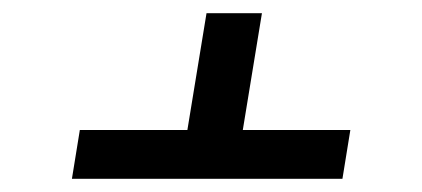

<svg xmlns="http://www.w3.org/2000/svg" viewBox="-20 -574 640 291"><path d="M89 -303 101 -377H264L293 -554H377L348 -377H511L499 -303Z"/></svg>

Font: Iosevka Plex Etoile
Style: Italic
Weight: 400
Italic angle: -9°
Designer: Belleve Invis
Foundry: Belleve Invis
Version: Version 25.1.1; ttfautohint (v1.8.4)